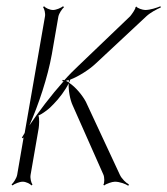

<svg xmlns="http://www.w3.org/2000/svg" viewBox="-20 -582 535 615"><path d="M17 9 20 12C26 7 42 0 53 0C63 0 77 7 81 12L84 9C80 4 76 -11 78 -22L104 -172C105 -179 107 -204 103 -212C114 -216 135 -232 140 -237L152 -249C169 -266 190 -294 200 -315C199 -293 204 -263 213 -244L311 -23C315 -15 315 5 311 10L314 12C319 7 339 0 348 0C363 0 382 7 391 13L393 9C384 4 370 -9 364 -22L255 -256C245 -275 223 -303 201 -317C203 -321 204 -324 205 -327C232 -337 267 -360 285 -377L449 -530C462 -542 483 -553 495 -558L494 -562C482 -557 461 -550 445 -550C437 -550 419 -556 417 -561L414 -559C415 -554 402 -536 397 -530L233 -373C217 -358 201 -342 186 -325C184 -326 182 -326 180 -326V-322H184C143 -276 103 -223 74 -180C103 -245 133 -335 146 -408L167 -529C169 -539 179 -554 185 -559L182 -562C176 -557 160 -550 150 -550C139 -550 125 -557 121 -562L118 -559C122 -554 126 -539 124 -529L59 -156L50 -141L54 -139C55 -141 55 -142 56 -144L35 -22C33 -11 23 4 17 9ZM191 -323 200 -326C200 -324 201 -321 200 -318C197 -320 194 -322 191 -323Z"/></svg>

Font: Armata Saber
Style: RgIta
Weight: 400
Designer: Jasper
Foundry: Cannot Into Space Fonts
Version: Version 0.970